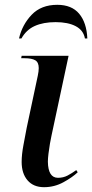

<svg xmlns="http://www.w3.org/2000/svg" viewBox="-20 -768 383 798"><path d="M163 10Q119 10 94.5 -18.5Q70 -47 70 -95Q70 -126 77.5 -165.5Q85 -205 91 -237L137 -453Q141 -472 141 -485Q141 -509 126.5 -517.5Q112 -526 82 -526H68L70 -536H265L194 -204Q191 -191 187.5 -170.5Q184 -150 181.5 -129.5Q179 -109 179 -96Q180 -29 221 -29Q243 -29 261 -38.5Q279 -48 297 -61L303 -52Q281 -31 243.5 -10.5Q206 10 163 10ZM59 -608Q72 -665 111.5 -706.5Q151 -748 218 -748Q278 -748 309 -711Q340 -674 343 -608H333Q327 -642 295 -659Q263 -676 211 -676Q160 -676 124.5 -660Q89 -644 69 -608Z"/></svg>

Font: Noto Serif Display Medium
Style: Italic
Weight: 500
Italic angle: -12°
Designer: Monotype Design Team
Foundry: Monotype Imaging Inc.
Version: Version 2.009